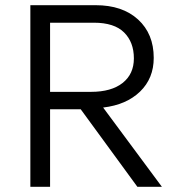

<svg xmlns="http://www.w3.org/2000/svg" viewBox="-20 -720 690 740"><path d="M97 0V-700H348.5Q452 -700 512.2 -644.8Q572.5 -589.5 572.5 -497Q572.5 -418 519.8 -367Q467 -316 377.5 -305.5L604 0H509.5L291 -299H173V0ZM173 -366H331Q409 -366 452.5 -400.2Q496 -434.5 496 -495Q496 -557.5 458.2 -595Q420.5 -632.5 341.5 -632.5H173Z"/></svg>

Font: Geologica ExtraLight
Style: Regular
Weight: 200
Designer: Sindre Bremnes, Frode Helland
Foundry: Monokrom Skriftforlag AS
Version: Version 1.010; ttfautohint (v1.8.4.7-5d5b);gftools[0.9.28]